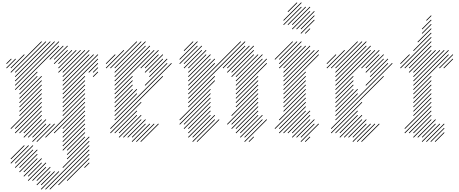

<svg xmlns="http://www.w3.org/2000/svg" viewBox="-20 -1131 3790 1584"><path d="M464.3 -567.1 611.4 -714.3 607.1 -718.6 460 -571.4ZM464.3 -531.4 647.1 -714.3 642.9 -718.6 460 -535.7ZM500 -531.4 682.9 -714.3 678.6 -718.6 495.7 -535.7ZM500 -495.7 718.6 -714.3 714.3 -718.6 495.7 -500ZM500 -460 718.6 -678.6 714.3 -682.9 495.7 -464.3ZM500 -424.3 754.3 -678.6 750 -682.9 495.7 -428.6ZM500 -388.6 790 -678.6 785.7 -682.9 495.7 -392.9ZM500 -352.9 790 -642.9 785.7 -647.1 495.7 -357.1ZM500 -317.1 682.9 -500 678.6 -504.3 495.7 -321.4ZM500 -281.4 682.9 -464.3 678.6 -468.6 495.7 -285.7ZM500 -245.7 682.9 -428.6 678.6 -432.9 495.7 -250ZM500 -210 682.9 -392.9 678.6 -397.1 495.7 -214.3ZM500 -174.3 682.9 -357.1 678.6 -361.4 495.7 -178.6ZM357.1 4.3 682.9 -321.4 678.6 -325.7 352.9 0ZM428.6 -31.4 682.9 -285.7 678.6 -290 424.3 -35.7ZM500 -67.1 682.9 -250 678.6 -254.3 495.7 -71.4ZM500 -31.4 682.9 -214.3 678.6 -218.6 495.7 -35.7ZM500 4.3 682.9 -178.6 678.6 -182.9 495.7 0ZM500 40 682.9 -142.9 678.6 -147.1 495.7 35.7ZM500 75.7 682.9 -107.1 678.6 -111.4 495.7 71.4ZM500 111.4 682.9 -71.4 678.6 -75.7 495.7 107.1ZM535.7 111.4 682.9 -35.7 678.6 -40 531.4 107.1ZM535.7 147.1 682.9 0 678.6 -4.3 531.4 142.9ZM535.7 182.9 718.6 0 714.3 -4.3 531.4 178.6ZM500 254.3 718.6 35.7 714.3 31.4 495.7 250ZM357.1 432.9 718.6 71.4 714.3 67.1 352.9 428.6ZM392.9 432.9 718.6 107.1 714.3 102.9 388.6 428.6ZM464.3 397.1 718.6 142.9 714.3 138.6 460 392.9ZM535.7 361.4 718.6 178.6 714.3 174.3 531.4 357.1ZM464.3 -602.9 575.7 -714.3 571.4 -718.6 460 -607.1ZM678.6 254.3 718.6 214.3 714.3 210 674.3 250ZM321.4 432.9 468.6 285.7 464.3 281.4 317.1 428.6ZM321.4 397.1 432.9 285.7 428.6 281.4 317.1 392.9ZM285.7 397.1 397.1 285.7 392.9 281.4 281.4 392.9ZM250 361.4 361.4 250 357.1 245.7 245.7 357.1ZM285.7 361.4 397.1 250 392.9 245.7 281.4 357.1ZM214.3 325.7 325.7 214.3 321.4 210 210 321.4ZM178.6 325.7 325.7 178.6 321.4 174.3 174.3 321.4ZM178.6 290 290 178.6 285.7 174.3 174.3 285.7ZM142.9 290 290 142.9 285.7 138.6 138.6 285.7ZM107.1 254.3 254.3 107.1 250 102.9 102.9 250ZM71.4 218.6 218.6 71.4 214.3 67.1 67.1 214.3ZM71.4 182.9 182.9 71.4 178.6 67.1 67.1 178.6ZM142.9 254.3 290 107.1 285.7 102.9 138.6 250ZM214.3 361.4 361.4 214.3 357.1 210 210 357.1ZM107.1 218.6 254.3 71.4 250 67.1 102.9 214.3ZM428.6 -602.9 540 -714.3 535.7 -718.6 424.3 -607.1ZM392.9 -638.6 504.3 -750 500 -754.3 388.6 -642.9ZM428.6 -638.6 540 -750 535.7 -754.3 424.3 -642.9ZM107.1 -388.6 468.6 -750 464.3 -754.3 102.9 -392.9ZM107.1 -424.3 468.6 -785.7 464.3 -790 102.9 -428.6ZM107.1 -460 432.9 -785.7 428.6 -790 102.9 -464.3ZM107.1 -495.7 397.1 -785.7 392.9 -790 102.9 -500ZM107.1 -531.4 361.4 -785.7 357.1 -790 102.9 -535.7ZM71.4 -531.4 325.7 -785.7 321.4 -790 67.1 -535.7ZM71.4 -567.1 182.9 -678.6 178.6 -682.9 67.1 -571.4ZM35.7 -602.9 75.7 -642.9 71.4 -647.1 31.4 -607.1ZM35.7 -567.1 111.4 -642.9 107.1 -647.1 31.4 -571.4ZM142.9 -388.6 290 -535.7 285.7 -540 138.6 -392.9ZM142.9 -317.1 325.7 -500 321.4 -504.3 138.6 -321.4ZM142.9 -281.4 325.7 -464.3 321.4 -468.6 138.6 -285.7ZM142.9 -245.7 325.7 -428.6 321.4 -432.9 138.6 -250ZM142.9 -210 325.7 -392.9 321.4 -397.1 138.6 -214.3ZM142.9 -174.3 325.7 -357.1 321.4 -361.4 138.6 -178.6ZM142.9 -352.9 290 -500 285.7 -504.3 138.6 -357.1ZM71.4 -67.1 325.7 -321.4 321.4 -325.7 67.1 -71.4ZM107.1 -67.1 325.7 -285.7 321.4 -290 102.9 -71.4ZM107.1 -31.4 325.7 -250 321.4 -254.3 102.9 -35.7ZM142.9 -31.4 325.7 -214.3 321.4 -218.6 138.6 -35.7ZM178.6 -31.4 325.7 -178.6 321.4 -182.9 174.3 -35.7ZM214.3 4.3 361.4 -142.9 357.1 -147.1 210 0ZM178.6 4.3 325.7 -142.9 321.4 -147.1 174.3 0ZM250 4.3 361.4 -107.1 357.1 -111.4 245.7 0ZM250 40 397.1 -107.1 392.9 -111.4 245.7 35.7ZM285.7 40 432.9 -107.1 428.6 -111.4 281.4 35.7ZM714.3 -531.4 790 -607.1 785.7 -611.4 710 -535.7ZM750 -531.4 790 -571.4 785.7 -575.7 745.7 -535.7ZM750 -495.7 790 -535.7 785.7 -540 745.7 -500Z M892.9 -67.1 1325.7 -500 1321.4 -504.3 888.6 -71.4ZM928.6 -31.4 1111.4 -214.3 1107.1 -218.6 924.3 -35.7ZM964.3 -31.4 1111.4 -178.6 1107.1 -182.9 960 -35.7ZM964.3 4.3 1147.1 -178.6 1142.9 -182.9 960 0ZM1000 4.3 1147.1 -142.9 1142.9 -147.1 995.7 0ZM1035.7 4.3 1182.9 -142.9 1178.6 -147.1 1031.4 0ZM1071.4 4.3 1182.9 -107.1 1178.6 -111.4 1067.1 0ZM1071.4 40 1218.6 -107.1 1214.3 -111.4 1067.1 35.7ZM1107.1 40 1254.3 -107.1 1250 -111.4 1102.9 35.7ZM1142.9 40 1290 -107.1 1285.7 -111.4 1138.6 35.7ZM892.9 -31.4 1147.1 -285.7 1142.9 -290 888.6 -35.7ZM928.6 -138.6 1397.1 -607.1 1392.9 -611.4 924.3 -142.9ZM928.6 -174.3 1111.4 -357.1 1107.1 -361.4 924.3 -178.6ZM928.6 -210 1111.4 -392.9 1107.1 -397.1 924.3 -214.3ZM928.6 -245.7 1075.7 -392.9 1071.4 -397.1 924.3 -250ZM928.6 -281.4 1075.7 -428.6 1071.4 -432.9 924.3 -285.7ZM928.6 -317.1 1075.7 -464.3 1071.4 -468.6 924.3 -321.4ZM928.6 -352.9 1075.7 -500 1071.4 -504.3 924.3 -357.1ZM1178.6 -424.3 1361.4 -607.1 1357.1 -611.4 1174.3 -428.6ZM1214.3 -495.7 1361.4 -642.9 1357.1 -647.1 1210 -500ZM1214.3 -531.4 1325.7 -642.9 1321.4 -647.1 1210 -535.7ZM1178.6 -531.4 1325.7 -678.6 1321.4 -682.9 1174.3 -535.7ZM1178.6 -567.1 1290 -678.6 1285.7 -682.9 1174.3 -571.4ZM1142.9 -567.1 1290 -714.3 1285.7 -718.6 1138.6 -571.4ZM928.6 -388.6 1254.3 -714.3 1250 -718.6 924.3 -392.9ZM928.6 -424.3 1218.6 -714.3 1214.3 -718.6 924.3 -428.6ZM928.6 -460 1218.6 -750 1214.3 -754.3 924.3 -464.3ZM928.6 -495.7 1182.9 -750 1178.6 -754.3 924.3 -500ZM928.6 -567.1 1147.1 -785.7 1142.9 -790 924.3 -571.4ZM928.6 -531.4 1182.9 -785.7 1178.6 -790 924.3 -535.7ZM892.9 -567.1 1111.4 -785.7 1107.1 -790 888.6 -571.4ZM857.1 -567.1 1004.3 -714.3 1000 -718.6 852.9 -571.4ZM857.1 -602.9 932.9 -678.6 928.6 -682.9 852.9 -607.1Z M1607.1 40 1790 -142.9 1785.7 -147.1 1602.9 35.7ZM1571.4 40 1754.3 -142.9 1750 -147.1 1567.1 35.7ZM1571.4 4.3 1754.3 -178.6 1750 -182.9 1567.1 0ZM1535.7 4.3 1718.6 -178.6 1714.3 -182.9 1531.4 0ZM1535.7 -31.4 1718.6 -214.3 1714.3 -218.6 1531.4 -35.7ZM1535.7 -67.1 1718.6 -250 1714.3 -254.3 1531.4 -71.4ZM1500 -67.1 1718.6 -285.7 1714.3 -290 1495.7 -71.4ZM1500 -102.9 1718.6 -321.4 1714.3 -325.7 1495.7 -107.1ZM1464.3 -102.9 1718.6 -357.1 1714.3 -361.4 1460 -107.1ZM1464.3 -138.6 1718.6 -392.9 1714.3 -397.1 1460 -142.9ZM1535.7 -245.7 1754.3 -464.3 1750 -468.6 1531.4 -250ZM1535.7 -281.4 1754.3 -500 1750 -504.3 1531.4 -285.7ZM1535.7 -317.1 2004.3 -785.7 2000 -790 1531.4 -321.4ZM1535.7 -352.9 1968.6 -785.7 1964.3 -790 1531.4 -357.1ZM1535.7 -388.6 1754.3 -607.1 1750 -611.4 1531.4 -392.9ZM1535.7 -424.3 1754.3 -642.9 1750 -647.1 1531.4 -428.6ZM1535.7 -460 1718.6 -642.9 1714.3 -647.1 1531.4 -464.3ZM1535.7 -495.7 1718.6 -678.6 1714.3 -682.9 1531.4 -500ZM1535.7 -531.4 1682.9 -678.6 1678.6 -682.9 1531.4 -535.7ZM1500 -567.1 1647.1 -714.3 1642.9 -718.6 1495.7 -571.4ZM1535.7 -567.1 1682.9 -714.3 1678.6 -718.6 1531.4 -571.4ZM1821.4 -567.1 2004.3 -750 2000 -754.3 1817.1 -571.4ZM1857.1 -567.1 2040 -750 2035.7 -754.3 1852.9 -571.4ZM1857.1 -531.4 2075.7 -750 2071.4 -754.3 1852.9 -535.7ZM1892.9 -531.4 2075.7 -714.3 2071.4 -718.6 1888.6 -535.7ZM1892.9 -495.7 2075.7 -678.6 2071.4 -682.9 1888.6 -500ZM1928.6 -495.7 2111.4 -678.6 2107.1 -682.9 1924.3 -500ZM1928.6 -460 2147.1 -678.6 2142.9 -682.9 1924.3 -464.3ZM1928.6 -424.3 2147.1 -642.9 2142.9 -647.1 1924.3 -428.6ZM1928.6 -388.6 2182.9 -642.9 2178.6 -647.1 1924.3 -392.9ZM1928.6 -352.9 2182.9 -607.1 2178.6 -611.4 1924.3 -357.1ZM1928.6 -317.1 2111.4 -500 2107.1 -504.3 1924.3 -321.4ZM1928.6 -281.4 2111.4 -464.3 2107.1 -468.6 1924.3 -285.7ZM1928.6 -245.7 2111.4 -428.6 2107.1 -432.9 1924.3 -250ZM1892.9 -174.3 2111.4 -392.9 2107.1 -397.1 1888.6 -178.6ZM1857.1 -102.9 2111.4 -357.1 2107.1 -361.4 1852.9 -107.1ZM1892.9 -67.1 2111.4 -285.7 2107.1 -290 1888.6 -71.4ZM1928.6 -67.1 2111.4 -250 2107.1 -254.3 1924.3 -71.4ZM1928.6 -31.4 2111.4 -214.3 2107.1 -218.6 1924.3 -35.7ZM1892.9 -102.9 2111.4 -321.4 2107.1 -325.7 1888.6 -107.1ZM1964.3 -31.4 2111.4 -178.6 2107.1 -182.9 1960 -35.7ZM1964.3 4.3 2147.1 -178.6 2142.9 -182.9 1960 0ZM2000 4.3 2147.1 -142.9 2142.9 -147.1 1995.7 0ZM2000 40 2182.9 -142.9 2178.6 -147.1 1995.7 35.7ZM2035.7 40 2075.7 0 2071.4 -4.3 2031.4 35.7ZM1500 -602.9 1647.1 -750 1642.9 -754.3 1495.7 -607.1ZM1464.3 -602.9 1611.4 -750 1607.1 -754.3 1460 -607.1ZM1464.3 -638.6 1611.4 -785.7 1607.1 -790 1460 -642.9ZM1500 -710 1575.7 -785.7 1571.4 -790 1495.7 -714.3Z M2392.9 -888.6 2540 -1035.7 2535.7 -1040 2388.6 -892.9ZM2428.6 -888.6 2575.7 -1035.7 2571.4 -1040 2424.3 -892.9ZM2464.3 -888.6 2575.7 -1000 2571.4 -1004.3 2460 -892.9ZM2464.3 -852.9 2575.7 -964.3 2571.4 -968.6 2460 -857.1ZM2357.1 -924.3 2504.3 -1071.4 2500 -1075.7 2352.9 -928.6ZM2392.9 -924.3 2540 -1071.4 2535.7 -1075.7 2388.6 -928.6ZM2321.4 -924.3 2468.6 -1071.4 2464.3 -1075.7 2317.1 -928.6ZM2321.4 -960 2468.6 -1107.1 2464.3 -1111.4 2317.1 -964.3ZM2357.1 -1031.4 2432.9 -1107.1 2428.6 -1111.4 2352.9 -1035.7ZM2500 -852.9 2540 -892.9 2535.7 -897.1 2495.7 -857.1ZM2285.7 -638.6 2432.9 -785.7 2428.6 -790 2281.4 -642.9ZM2285.7 -602.9 2468.6 -785.7 2464.3 -790 2281.4 -607.1ZM2285.7 -567.1 2468.6 -750 2464.3 -754.3 2281.4 -571.4ZM2321.4 -567.1 2504.3 -750 2500 -754.3 2317.1 -571.4ZM2321.4 -531.4 2540 -750 2535.7 -754.3 2317.1 -535.7ZM2321.4 -495.7 2540 -714.3 2535.7 -718.6 2317.1 -500ZM2321.4 -460 2575.7 -714.3 2571.4 -718.6 2317.1 -464.3ZM2321.4 -424.3 2611.4 -714.3 2607.1 -718.6 2317.1 -428.6ZM2321.4 -388.6 2611.4 -678.6 2607.1 -682.9 2317.1 -392.9ZM2321.4 -352.9 2504.3 -535.7 2500 -540 2317.1 -357.1ZM2321.4 -317.1 2504.3 -500 2500 -504.3 2317.1 -321.4ZM2321.4 -281.4 2504.3 -464.3 2500 -468.6 2317.1 -285.7ZM2321.4 -245.7 2504.3 -428.6 2500 -432.9 2317.1 -250ZM2321.4 -210 2504.3 -392.9 2500 -397.1 2317.1 -214.3ZM2285.7 -138.6 2504.3 -357.1 2500 -361.4 2281.4 -142.9ZM2250 -67.1 2504.3 -321.4 2500 -325.7 2245.7 -71.4ZM2285.7 -67.1 2504.3 -285.7 2500 -290 2281.4 -71.4ZM2285.7 -31.4 2504.3 -250 2500 -254.3 2281.4 -35.7ZM2321.4 -31.4 2504.3 -214.3 2500 -218.6 2317.1 -35.7ZM2357.1 -31.4 2540 -214.3 2535.7 -218.6 2352.9 -35.7ZM2392.9 -31.4 2540 -178.6 2535.7 -182.9 2388.6 -35.7ZM2392.9 4.3 2540 -142.9 2535.7 -147.1 2388.6 0ZM2250 -638.6 2397.1 -785.7 2392.9 -790 2245.7 -642.9ZM2428.6 4.3 2575.7 -142.9 2571.4 -147.1 2424.3 0ZM2464.3 4.3 2575.7 -107.1 2571.4 -111.4 2460 0ZM2464.3 40 2611.4 -107.1 2607.1 -111.4 2460 35.7ZM2500 40 2540 0 2535.7 -4.3 2495.7 35.7Z M2714.3 -67.1 3147.1 -500 3142.9 -504.3 2710 -71.4ZM2750 -31.4 2932.9 -214.3 2928.6 -218.6 2745.7 -35.7ZM2785.7 -31.4 2932.9 -178.6 2928.6 -182.9 2781.4 -35.7ZM2785.7 4.3 2968.6 -178.6 2964.3 -182.9 2781.4 0ZM2821.4 4.3 2968.6 -142.9 2964.3 -147.1 2817.1 0ZM2857.1 4.3 3004.3 -142.9 3000 -147.1 2852.9 0ZM2892.9 4.3 3004.3 -107.1 3000 -111.4 2888.6 0ZM2892.9 40 3040 -107.1 3035.7 -111.4 2888.6 35.7ZM2928.6 40 3075.7 -107.1 3071.4 -111.4 2924.3 35.7ZM2964.3 40 3111.4 -107.1 3107.1 -111.4 2960 35.7ZM2714.3 -31.4 2968.6 -285.7 2964.3 -290 2710 -35.7ZM2750 -138.6 3218.6 -607.1 3214.3 -611.4 2745.7 -142.9ZM2750 -174.3 2932.9 -357.1 2928.6 -361.4 2745.7 -178.6ZM2750 -210 2932.9 -392.9 2928.6 -397.1 2745.7 -214.3ZM2750 -245.7 2897.1 -392.9 2892.9 -397.1 2745.7 -250ZM2750 -281.4 2897.1 -428.6 2892.9 -432.9 2745.7 -285.7ZM2750 -317.1 2897.1 -464.3 2892.9 -468.6 2745.7 -321.4ZM2750 -352.9 2897.1 -500 2892.9 -504.3 2745.7 -357.1ZM3000 -424.3 3182.9 -607.1 3178.6 -611.4 2995.7 -428.6ZM3035.7 -495.7 3182.9 -642.9 3178.6 -647.1 3031.4 -500ZM3035.7 -531.4 3147.1 -642.9 3142.9 -647.1 3031.4 -535.7ZM3000 -531.4 3147.1 -678.6 3142.9 -682.9 2995.7 -535.7ZM3000 -567.1 3111.4 -678.6 3107.1 -682.9 2995.7 -571.4ZM2964.3 -567.1 3111.4 -714.3 3107.1 -718.6 2960 -571.4ZM2750 -388.6 3075.7 -714.3 3071.4 -718.6 2745.7 -392.9ZM2750 -424.3 3040 -714.3 3035.7 -718.6 2745.7 -428.6ZM2750 -460 3040 -750 3035.7 -754.3 2745.7 -464.3ZM2750 -495.7 3004.3 -750 3000 -754.3 2745.7 -500ZM2750 -567.1 2968.6 -785.7 2964.3 -790 2745.7 -571.4ZM2750 -531.4 3004.3 -785.7 3000 -790 2745.7 -535.7ZM2714.3 -567.1 2932.9 -785.7 2928.6 -790 2710 -571.4ZM2678.6 -567.1 2825.7 -714.3 2821.4 -718.6 2674.3 -571.4ZM2678.6 -602.9 2754.3 -678.6 2750 -682.9 2674.3 -607.1Z M3571.4 40 3647.1 -35.7 3642.9 -40 3567.1 35.7ZM3535.7 40 3647.1 -71.4 3642.9 -75.7 3531.4 35.7ZM3464.3 40 3611.4 -107.1 3607.1 -111.4 3460 35.7ZM3464.3 4.3 3575.7 -107.1 3571.4 -111.4 3460 0ZM3428.6 4.3 3575.7 -142.9 3571.4 -147.1 3424.3 0ZM3392.9 4.3 3540 -142.9 3535.7 -147.1 3388.6 0ZM3392.9 -31.4 3540 -178.6 3535.7 -182.9 3388.6 -35.7ZM3357.1 -31.4 3540 -214.3 3535.7 -218.6 3352.9 -35.7ZM3321.4 -31.4 3540 -250 3535.7 -254.3 3317.1 -35.7ZM3321.4 -67.1 3540 -285.7 3535.7 -290 3317.1 -71.4ZM3392.9 -174.3 3540 -321.4 3535.7 -325.7 3388.6 -178.6ZM3392.9 -210 3540 -357.1 3535.7 -361.4 3388.6 -214.3ZM3500 40 3647.1 -107.1 3642.9 -111.4 3495.7 35.7ZM3392.9 -245.7 3540 -392.9 3535.7 -397.1 3388.6 -250ZM3392.9 -281.4 3540 -428.6 3535.7 -432.9 3388.6 -285.7ZM3392.9 -317.1 3540 -464.3 3535.7 -468.6 3388.6 -321.4ZM3392.9 -352.9 3540 -500 3535.7 -504.3 3388.6 -357.1ZM3392.9 -388.6 3682.9 -678.6 3678.6 -682.9 3388.6 -392.9ZM3392.9 -424.3 3682.9 -714.3 3678.6 -718.6 3388.6 -428.6ZM3392.9 -460 3647.1 -714.3 3642.9 -718.6 3388.6 -464.3ZM3392.9 -495.7 3611.4 -714.3 3607.1 -718.6 3388.6 -500ZM3392.9 -531.4 3575.7 -714.3 3571.4 -718.6 3388.6 -535.7ZM3357.1 -531.4 3540 -714.3 3535.7 -718.6 3352.9 -535.7ZM3357.1 -567.1 3540 -750 3535.7 -754.3 3352.9 -571.4ZM3321.4 -567.1 3540 -785.7 3535.7 -790 3317.1 -571.4ZM3285.7 -567.1 3540 -821.4 3535.7 -825.7 3281.4 -571.4ZM3392.9 -710 3540 -857.1 3535.7 -861.4 3388.6 -714.3ZM3285.7 -602.9 3361.4 -678.6 3357.1 -682.9 3281.4 -607.1ZM3428.6 -781.4 3540 -892.9 3535.7 -897.1 3424.3 -785.7ZM3464.3 -852.9 3540 -928.6 3535.7 -932.9 3460 -857.1ZM3464.3 -888.6 3540 -964.3 3535.7 -968.6 3460 -892.9ZM3500 -960 3540 -1000 3535.7 -1004.3 3495.7 -964.3ZM3607.1 -567.1 3718.6 -678.6 3714.3 -682.9 3602.9 -571.4ZM3642.9 -567.1 3718.6 -642.9 3714.3 -647.1 3638.6 -571.4Z"/></svg>

Font: Gossip High Needlepoint
Style: Regular
Weight: 100
Width: 7
Designer: Deborah Khodanovich
Version: Version 1.001;Glyphs 3.3.1 (3343)